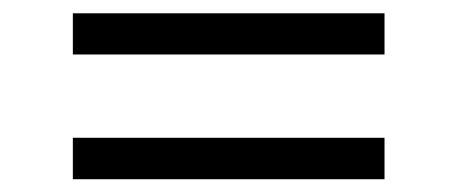

<svg xmlns="http://www.w3.org/2000/svg" viewBox="-20 -478 706 296"><path d="M92.3 -457.5H572.8V-394H92.3ZM92.3 -265.6H572.8V-201.7H92.3Z"/></svg>

Font: Armata
Style: Regular
Weight: 400
Designer: Viktoriya Grabowska
Foundry: Viktoriya Grabowska
Version: Version 1.002